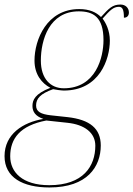

<svg xmlns="http://www.w3.org/2000/svg" viewBox="-61 -586 588 846"><path d="M157 240C324 240 383 148 383 55C383 -19 336 -59 236 -70L162 -78C119 -83 98 -94 98 -121C98 -152 117 -173 173 -193C181 -191 210 -187 220 -187C378 -187 423 -326 423 -407C423 -453 404 -487 391 -504C423 -540 438 -556 463 -556C479 -556 485 -543 485 -508C499 -508 507 -517 507 -531C507 -551 492 -566 470 -566C434 -566 419 -549 384 -511C363 -532 333 -546 288 -546C145 -546 91 -411 91 -319C91 -258 123 -219 161 -199C93 -173 82 -145 82 -119C82 -94 95 -74 130 -62C40 -47 -41 5 -41 102C-41 196 39 240 157 240ZM220 -197C162 -197 119 -239 119 -319C119 -410 156 -536 286 -536C350 -536 395 -511 395 -409C395 -334 362 -197 220 -197ZM156 230C37 230 -16 172 -16 103C-16 24 28 -33 143 -55L236 -45C312 -37 359 -1 359 56C359 146 306 230 156 230Z"/></svg>

Font: Noto Serif Display Thin
Style: Italic
Weight: 100
Italic angle: -12°
Designer: Monotype Design Team
Foundry: Monotype Imaging Inc.
Version: Version 2.009